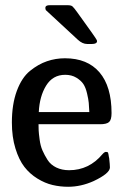

<svg xmlns="http://www.w3.org/2000/svg" viewBox="-20 -712 478 742"><path d="M25.9 -238.8Q25.9 -308.6 44.9 -360.4Q64 -412.1 95.9 -438Q127.9 -463.9 161.4 -475.3Q194.8 -486.8 231 -486.8Q317.9 -486.8 364.5 -432.4Q411.1 -377.9 411.1 -274.9Q411.1 -249 401.6 -240.5Q392.1 -231.9 367.2 -231.9H128.9Q128.9 -218.8 129.4 -207.8Q129.9 -196.8 133.1 -172.9Q136.2 -148.9 144 -130.9Q151.9 -112.8 163.8 -94Q175.8 -75.2 197.5 -64.7Q219.2 -54.2 247.1 -54.2Q324.2 -54.2 376 -116.2Q383.8 -125 389.2 -125Q396 -125 397.5 -122.1Q398.9 -119.1 400.9 -105Q401.9 -102.1 401.9 -101.1Q404.8 -74.2 404.8 -64.9Q404.8 -42 341.8 -12.2Q293 9.8 243.2 9.8Q212.4 9.8 183.1 2.9Q153.8 -3.9 124.5 -22Q95.2 -40 74.2 -67.1Q53.2 -94.2 39.6 -138.4Q25.9 -182.6 25.9 -238.8ZM129.9 -278.8H325.2Q324.2 -300.8 323 -314.5Q321.8 -328.1 316.4 -351.1Q311 -374 302 -387.5Q293 -400.9 274.9 -411.9Q256.8 -422.9 231.9 -422.9Q184.1 -422.9 158.4 -381.3Q132.8 -339.8 129.9 -278.8ZM155.3 -681.2Q155.3 -692.4 172.9 -691.9H241.2Q254.4 -691.9 259.8 -687.5Q265.1 -683.1 278.8 -664.1Q352.1 -563 354 -557.1Q355 -555.2 355 -553.2Q355 -542 335 -542H316.9Q298.8 -542 281.2 -558.1Q161.1 -668.9 157.2 -672.9Q155.3 -677.2 155.3 -681.2Z"/></svg>

Font: CMU Sans Serif Demi Condensed
Style: DemiCondensed
Weight: 600
Width: 3
Version: Version 0.7.0